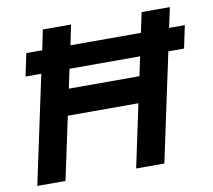

<svg xmlns="http://www.w3.org/2000/svg" viewBox="-78 -789 973 878"><g transform="rotate(-10 409.0 -350.0)"><path d="M26 0 133 -502H60L82 -607H156L175 -700H306L287 -607H614L634 -700H765L745 -607H818L796 -502H723L616 0H485L547 -292H219L157 0ZM245 -413H573L592 -502H264Z"/></g></svg>

Font: Rosa Sans SemiBold
Style: Italic
Weight: 600
Italic angle: -12°
Designer: Pentagram / MCKL
Foundry: Pentagram / MCKL
Version: Version 1.005;September 16, 2019;FontCreator 11.5.0.2425 64-